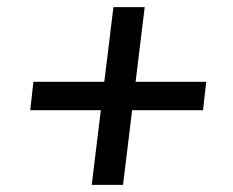

<svg xmlns="http://www.w3.org/2000/svg" viewBox="-20 -565 654 540"><path d="M238 -45 299 -545H387L326 -45ZM65 -255 74 -335H560L551 -255Z"/></svg>

Font: Inclusive Sans
Style: Italic
Weight: 400
Italic angle: -7°
Designer: Olivia King
Foundry: Olivia King
Version: Version 2.004